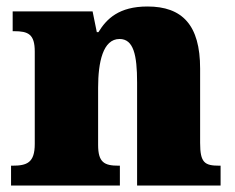

<svg xmlns="http://www.w3.org/2000/svg" viewBox="-20 -571 723 591"><path d="M14 0H349V-61H345C301 -61 282 -71 282 -125V-301C282 -380 297 -451 348 -451C391 -451 402 -402 402 -317V0H659V-61H655C610 -61 596 -70 596 -131V-360C596 -494 541 -551 434 -551C346 -551 308 -513 283 -472H278L265 -536H19V-475H23C67 -475 87 -466 87 -412V-128C87 -70 63 -61 18 -61H14Z"/></svg>

Font: Noto Serif Thai Black
Style: Regular
Weight: 900
Designer: Monotype Design Team
Foundry: Monotype Imaging Inc.
Version: Version 2.002